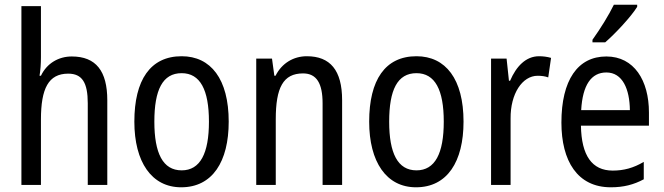

<svg xmlns="http://www.w3.org/2000/svg" viewBox="-20 -786 2821 816"><path d="M154 -543V-760H71V0H154V-278C154 -410 186 -473 270 -473C329 -473 353 -435 353 -347V0H436V-360C436 -484 388 -546 285 -546C229 -546 179 -517 154 -464H148C152 -487 154 -515 154 -543Z M952 -269C952 -450 876 -547 752 -547C619 -547 551 -446 551 -269C551 -98 624 10 750 10C883 10 952 -99 952 -269ZM636 -269C636 -404 671 -475 752 -475C831 -475 868 -404 868 -269C868 -134 831 -62 752 -62C672 -62 636 -135 636 -269Z M1284 -547C1228 -547 1178 -518 1151 -464H1146L1136 -537H1069V0H1152V-279C1152 -413 1183 -474 1268 -474C1326 -474 1351 -431 1351 -347V0H1434V-360C1434 -488 1383 -547 1284 -547Z M1950 -269C1950 -450 1874 -547 1750 -547C1617 -547 1549 -446 1549 -269C1549 -98 1622 10 1748 10C1881 10 1950 -99 1950 -269ZM1634 -269C1634 -404 1669 -475 1750 -475C1829 -475 1866 -404 1866 -269C1866 -134 1829 -62 1750 -62C1670 -62 1634 -135 1634 -269Z M2271 -547C2215 -547 2174 -504 2148 -443H2143L2133 -537H2067V0H2150V-282C2149 -388 2200 -464 2265 -464C2281 -464 2297 -462 2310 -457L2322 -540C2305 -545 2287 -547 2271 -547Z M2688 -757V-766H2589C2567 -721 2533 -666 2498 -617V-606H2552C2594 -642 2663 -716 2688 -757ZM2557 -546C2435 -546 2366 -445 2366 -265C2366 -102 2434 10 2576 10C2630 10 2673 -1 2716 -24V-98C2672 -72 2631 -61 2584 -61C2496 -61 2451 -125 2449 -252H2738V-308C2738 -444 2675 -546 2557 -546ZM2557 -478C2626 -478 2656 -407 2657 -318H2450C2456 -425 2493 -478 2557 -478Z"/></svg>

Font: Noto Sans Gurmukhi UI Condensed
Style: Regular
Weight: 400
Width: 3
Designer: Jelle Bosma - Monotype Design Team
Foundry: Monotype Imaging Inc.
Version: Version 2.004